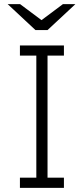

<svg xmlns="http://www.w3.org/2000/svg" viewBox="-20 -905 404 925"><path d="M288 -637H209V-49H288V0H76V-49H155V-637H76V-686H288ZM180 -808 283 -885H343L209 -760H151L17 -885H77Z"/></svg>

Font: Chivo Thin
Style: Regular
Weight: 100
Designer: Hector Gatti
Foundry: Omnibus-Type
Version: Version 1.007